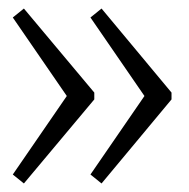

<svg xmlns="http://www.w3.org/2000/svg" viewBox="-20 -545 442 450"><path d="M218 -115 192 -136 333 -341V-299L192 -504L218 -525L382 -328V-312ZM36 -115 10 -136 151 -341V-299L10 -504L36 -525L201 -328V-312Z"/></svg>

Font: Pathway Extreme 8pt Thin 12pt Thin
Style: Regular
Weight: 250
Version: Version 1.001;gftools[0.9.26]